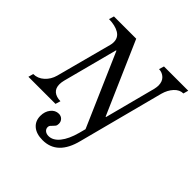

<svg xmlns="http://www.w3.org/2000/svg" viewBox="-267 -972 1433 1433"><g transform="rotate(45 449.5 -255.0)"><path d="M410 207Q456 207 494 160Q532 113 555 28L569 -25L318 -602H314L200 -168Q194 -144 194 -125Q194 -83 219 -62Q244 -41 289 -40L277 0H-9L2 -40Q49 -40 86 -73.5Q123 -107 137 -158L255 -602Q259 -615 259 -633Q259 -681 218.5 -705Q178 -729 112 -730L124 -770H359L609 -197H613L719 -602Q721 -613 722.5 -622Q724 -631 724 -639Q724 -682 699.5 -705.5Q675 -729 640 -730L652 -770H908L897 -730Q858 -730 827 -696.5Q796 -663 782 -612L605 64Q556 260 400 260Q334 260 297 228.5Q260 197 260 143Q260 97 285 65.5Q310 34 347 34Q370 34 385 49Q400 64 400 87Q400 104 393.5 113Q387 122 379 129.5Q371 137 364.5 144.5Q358 152 358 164Q358 183 372.5 195Q387 207 410 207Z"/></g></svg>

Font: SVN-Libre Baskerville
Style: Italic
Weight: 400
Italic angle: -14°
Designer: Pablo Impallari, Rodrigo Fuenzalida
Foundry: Pablo Impallari, Rodrigo Fuenzalida
Version: Version 1.000; ttfautohint (v1.8.4)